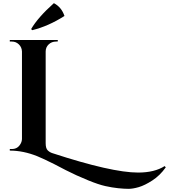

<svg xmlns="http://www.w3.org/2000/svg" viewBox="-20 -953 1069 1215"><path d="M184 -762 177 -769Q220 -843 321 -933Q369 -908 388 -852Q286 -787 184 -762ZM854 139Q958 139 1022 98L1029 106Q992 158 944 189Q896 220 858.5 231Q821 242 793.5 242Q766 242 727.5 238Q689 234 646.5 224.5Q604 215 540 189Q459 156 396 123.5Q333 91 324 86Q254 51 217 36Q128 0 42 0V-10H55Q91 -10 109 -41Q118 -55 119 -73V-627Q118 -654 99.5 -672Q81 -690 55 -690H42V-700H346L345 -690H335Q307 -690 288 -672Q269 -654 269 -627V-47Q269 -14 282 -1.5Q295 11 311 16Q687 139 854 139Z"/></svg>

Font: Cinzel Decorative
Style: Bold
Weight: 700
Version: Version 1.002;PS 001.002;hotconv 1.0.56;makeotf.lib2.0.21325